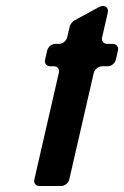

<svg xmlns="http://www.w3.org/2000/svg" viewBox="-20 -623 416 643"><path d="M112 0H185C197 0 209 -10 212 -22L294 -379C297 -391 310 -401 322 -401H341C353 -401 365 -411 368 -423L375 -454C378 -466 370 -476 358 -476H339C327 -476 319 -486 322 -498L341 -581C345 -599 329 -609 311 -599L228 -554C223 -551 215 -541 214 -536L205 -498C202 -486 190 -476 178 -476H165C153 -476 141 -466 138 -454L131 -423C128 -411 136 -401 148 -401H161C173 -401 180 -391 177 -379L95 -22C92 -10 100 0 112 0Z"/></svg>

Font: DIN Rundschrift
Style: BreitKursiv
Weight: 400
Width: 7
Version: Version 1.027